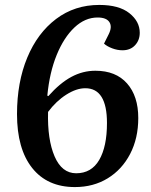

<svg xmlns="http://www.w3.org/2000/svg" viewBox="-20 -745 612 779"><path d="M284 14Q172 14 110.5 -63.5Q49 -141 49 -282Q49 -411 90.5 -511Q132 -611 207.5 -668Q283 -725 383 -725Q463 -725 505 -691.5Q547 -658 547 -612Q547 -582 528 -561.5Q509 -541 477 -541Q456 -541 435 -549Q414 -557 402 -568L421 -606Q436 -636 424 -655Q412 -674 376 -674Q325 -674 282 -633.5Q239 -593 210 -522Q181 -451 172 -357L176 -355Q223 -408 269.5 -433Q316 -458 367 -458Q450 -458 495.5 -406.5Q541 -355 541 -266Q541 -184 508 -120.5Q475 -57 417 -21.5Q359 14 284 14ZM289 -42Q351 -42 382.5 -96Q414 -150 414 -246Q414 -387 326 -387Q290 -387 249 -361Q208 -335 175 -291Q172 -179 201.5 -110.5Q231 -42 289 -42Z"/></svg>

Font: Literata 36pt SemiBold
Style: Italic
Weight: 600
Italic angle: -2°
Designer: Latin by Veronika Burian and Jose Scaglione. Greek by Irene Vlachou. Cyrillic by Vera Evstafieva
Foundry: TypeTogether
Version: Version 3.002